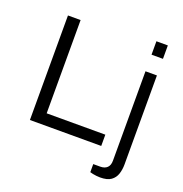

<svg xmlns="http://www.w3.org/2000/svg" viewBox="-156 -861 1130 1184"><g transform="rotate(20 408.5 -269.0)"><path d="M102 0V-686H185V-74H570V0ZM669 -635V-723H744V-635ZM629 185Q617 185 605 183.5Q593 182 582 180Q571 178 562 175V122H608Q637 122 653 106.5Q669 91 669 61V-526H744V59Q744 92 734.5 121Q725 150 700.5 167.5Q676 185 629 185Z"/></g></svg>

Font: Archivo SemiExpanded Light
Style: Regular
Weight: 300
Width: 6
Designer: Hector Gatti
Foundry: Omnibus-Type
Version: Version 2.001